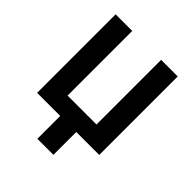

<svg xmlns="http://www.w3.org/2000/svg" viewBox="-245 -871 1235 1235"><g transform="rotate(45 372.5 -253.0)"><path d="M655 0H446V208H300V0H90V-714H241V-126H504V-714H655Z"/></g></svg>

Font: Noto IKEA Simplified Chinese
Style: Bold
Weight: 700
Designer: Monotype Design Team
Foundry: Monotype Imaging Inc.
Version: Version 1.100